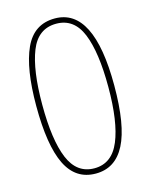

<svg xmlns="http://www.w3.org/2000/svg" viewBox="-112 -796 688 878"><g transform="rotate(-15 232.5 -357.0)"><path d="M232 10Q137 10 92.5 -81Q48 -172 48 -359Q48 -536 91 -630Q134 -724 233 -724Q417 -724 417 -358Q417 -169 371 -79.5Q325 10 232 10ZM232 -15Q315 -15 352 -104Q389 -193 389 -358Q389 -523 353 -611Q317 -699 233 -699Q147 -699 111.5 -610Q76 -521 76 -358Q76 -190 112.5 -102.5Q149 -15 232 -15Z"/></g></svg>

Font: Noto Serif Sinhala Condensed Thin
Style: Regular
Weight: 100
Width: 3
Designer: Jelle Bosma - Monotype Design Team
Foundry: Monotype Imaging Inc.
Version: Version 2.007; ttfautohint (v1.8.4.7-5d5b)